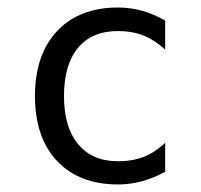

<svg xmlns="http://www.w3.org/2000/svg" viewBox="-20 -485 540 517"><path d="M424.8 -22.5Q394.5 -5.9 362.8 2.9Q331.1 11.7 297.9 11.7Q193.4 11.7 133.8 -51.3Q74.2 -114.3 74.2 -226.6Q74.2 -337.9 133.8 -401.4Q193.4 -464.8 297.9 -464.8Q331.1 -464.8 362.3 -456.1Q393.6 -447.3 424.8 -429.7V-351.6Q395.5 -377.9 365.7 -389.6Q335.9 -401.4 297.9 -401.4Q227.5 -401.4 189.9 -356Q152.3 -310.5 152.3 -226.6Q152.3 -142.6 190.4 -96.7Q228.5 -50.8 297.9 -50.8Q336.9 -50.8 367.7 -63Q398.4 -75.2 424.8 -100.6Z"/></svg>

Font: BabelStone Flags PUA
Style: Regular
Weight: 400
Designer: Andrew West
Foundry: BabelStone
Version: Version 4.12